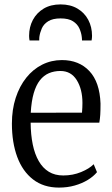

<svg xmlns="http://www.w3.org/2000/svg" viewBox="-20 -840 509 871"><path d="M247.5 11Q178 11 130.2 -25.8Q82.5 -62.5 58.2 -128Q34 -193.5 34 -279Q34 -343 51.2 -396Q68.5 -449 99.2 -487.5Q130 -526 171.5 -546.8Q213 -567.5 261 -567.5Q338.5 -567.5 385.5 -517.5Q432.5 -467.5 436 -370Q436 -339 434.8 -319.2Q433.5 -299.5 430.5 -283.5H119Q119.5 -229 128.5 -185Q137.5 -141 155.8 -109.2Q174 -77.5 201.5 -60.8Q229 -44 267 -44Q310.5 -44 348 -59.5Q385.5 -75 405 -95L420 -59Q404 -39.5 378.2 -23.8Q352.5 -8 319.2 1.5Q286 11 247.5 11ZM119.5 -328.5 352 -329Q353 -341.5 353.5 -352Q354 -362.5 354 -373Q354 -435 328.2 -476.5Q302.5 -518 254 -518Q225.5 -518 202 -508Q178.5 -498 161 -475.8Q143.5 -453.5 133 -417.2Q122.5 -381 119.5 -328.5ZM255 -820Q299.5 -820 331.5 -801Q363.5 -782 380.5 -749.8Q397.5 -717.5 397.5 -677.5Q397.5 -673 397 -667.5Q396.5 -662 395.5 -656.5H352Q352 -659 351.8 -663Q351.5 -667 351 -672Q349 -691 340.2 -710.8Q331.5 -730.5 311.2 -743.5Q291 -756.5 255 -756.5Q219 -756.5 198.5 -743.5Q178 -730.5 169.5 -710.8Q161 -691 158.5 -672Q158 -667 158 -663Q158 -659 158 -656.5H114Q113 -662 112.5 -667.5Q112 -673 112 -677.5Q112 -717.5 129.2 -749.8Q146.5 -782 178.2 -801Q210 -820 255 -820Z"/></svg>

Font: Merriweather 24pt SemiCondensed Light
Style: Regular
Weight: 300
Width: 4
Designer: Eben Sorkin
Foundry: Eben Sorkin
Version: Version 2.100